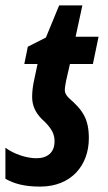

<svg xmlns="http://www.w3.org/2000/svg" viewBox="-40 -681 399 711"><path d="M109 10C223 10 289 -68 289 -169C289 -240 267 -273 215 -318C205 -328 200 -337 200 -347C200 -357 203 -372 205 -383L219 -444H304L325 -545H240L265 -661H179L130 -542L63 -508L50 -444H99L88 -392C82 -366 79 -344 79 -322C79 -289 92 -264 114 -241C155 -204 162 -182 162 -157C162 -116 135 -95 95 -95C59 -95 12 -110 -20 -134V-19C12 -1 49 10 109 10Z"/></svg>

Font: Noto Sans ExtraCondensed
Style: Bold Italic
Weight: 700
Width: 2
Italic angle: -12°
Designer: Monotype Design Team
Foundry: Monotype Imaging Inc.
Version: Version 2.013